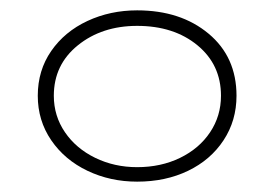

<svg xmlns="http://www.w3.org/2000/svg" viewBox="-20 -831 530 371"><path d="M53 -646Q53 -695 79 -732.5Q105 -770 149 -790.5Q193 -811 245 -811Q329 -811 383 -766Q437 -721 437 -646Q437 -598 412 -560Q387 -522 343.5 -501Q300 -480 245 -480Q193 -480 149 -501Q105 -522 79 -560Q53 -598 53 -646ZM407 -646Q407 -706 361.5 -743.5Q316 -781 245 -781Q177 -781 130.5 -743.5Q84 -706 84 -646Q84 -607 105.5 -575.5Q127 -544 164 -526Q201 -508 245 -508Q291 -508 328 -526Q365 -544 386 -575.5Q407 -607 407 -646Z"/></svg>

Font: BioRhyme Expanded ExtraLight
Style: Regular
Weight: 275
Width: 7
Designer: Aoife Mooney
Foundry: Aoife Mooney Type
Version: Version 1.000